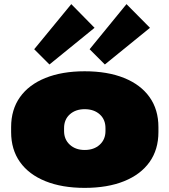

<svg xmlns="http://www.w3.org/2000/svg" viewBox="-20 -899 822 932"><path d="M391 13Q281 13 200.5 -19.5Q120 -52 77 -112.5Q34 -173 34 -258V-282Q34 -367 77 -427.5Q120 -488 200.5 -520.5Q281 -553 391 -553Q502 -553 582.5 -520.5Q663 -488 706 -427.5Q749 -367 749 -282V-258Q749 -173 706 -112.5Q663 -52 582.5 -19.5Q502 13 391 13ZM391 -171Q436 -171 464 -196.5Q492 -222 492 -263V-277Q492 -319 464 -344Q436 -369 391 -369Q347 -369 319 -344Q291 -319 291 -277V-263Q291 -222 319 -196.5Q347 -171 391 -171ZM439 -764 220 -586 146 -660 326 -879ZM708 -764 489 -586 415 -660 594 -879Z"/></svg>

Font: Pathway Extreme 28pt Black
Style: Regular
Weight: 900
Designer: Eduardo Rodriguez Tunni
Foundry: Eduardo Rodriguez Tunni
Version: Version 1.001;gftools[0.9.26]